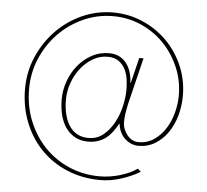

<svg xmlns="http://www.w3.org/2000/svg" viewBox="-58 -907 1074 995"><g transform="rotate(5 479.0 -409.5)"><path d="M888 -446Q888 -393 874 -343Q860 -293 833 -254Q806 -215 767.5 -191.5Q729 -168 681 -168Q660 -168 641 -176.5Q622 -185 608 -199Q594 -213 585 -232.5Q576 -252 574 -273H572Q559 -250 544.5 -230.5Q530 -211 512 -197Q494 -183 471 -175Q448 -167 418 -167Q380 -167 351 -183Q322 -199 302.5 -226.5Q283 -254 273.5 -292Q264 -330 264 -374Q264 -421 280.5 -467.5Q297 -514 326.5 -550.5Q356 -587 397.5 -610Q439 -633 490 -633Q520 -633 542.5 -621Q565 -609 580 -589Q595 -569 602.5 -543Q610 -517 611 -489H613L646 -622H668L608 -376Q603 -353 599.5 -330Q596 -307 596 -284Q596 -265 603 -247.5Q610 -230 621 -216.5Q632 -203 647 -195Q662 -187 679 -187Q726 -187 761.5 -212Q797 -237 820.5 -275Q844 -313 855.5 -358.5Q867 -404 867 -445Q867 -524 837 -593.5Q807 -663 756 -715Q705 -767 637 -796.5Q569 -826 493 -826Q411 -826 338 -793Q265 -760 210 -703.5Q155 -647 123 -572Q91 -497 91 -413Q91 -323 122 -246.5Q153 -170 207 -113.5Q261 -57 335 -25Q409 7 495 7Q546 7 599 -8.5Q652 -24 689 -50L705 -35Q662 -9 607 8.5Q552 26 501 26Q406 26 327 -7Q248 -40 191 -98.5Q134 -157 102 -237.5Q70 -318 70 -412Q70 -500 104 -578.5Q138 -657 195.5 -716.5Q253 -776 329.5 -810.5Q406 -845 491 -845Q572 -845 644 -814Q716 -783 770 -729.5Q824 -676 856 -603Q888 -530 888 -446ZM594 -451Q594 -475 590.5 -503.5Q587 -532 575 -556.5Q563 -581 541 -597.5Q519 -614 482 -614Q441 -614 405 -592.5Q369 -571 342.5 -537Q316 -503 301 -460Q286 -417 286 -374Q286 -336 293.5 -302Q301 -268 317 -242Q333 -216 358.5 -201Q384 -186 419 -186Q465 -186 498 -214Q531 -242 552.5 -282.5Q574 -323 584 -369Q594 -415 594 -451Z"/></g></svg>

Font: TypoPRO Sinkin Sans
Style: 100 Thin
Weight: 100
Designer: Keith Bates
Foundry: K-Type
Version: Sinkin Sans (version 1.0)  by Keith Bates   •   © 2014   www